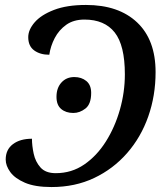

<svg xmlns="http://www.w3.org/2000/svg" viewBox="-20 -745 678 775"><path d="M188 10Q121 10 80.5 -7.5Q40 -25 21.5 -50.5Q3 -76 3 -101Q3 -141 32 -163Q61 -185 109 -185Q109 -157 116 -124.5Q123 -92 143.5 -69Q164 -46 205 -46Q269 -46 320 -81Q371 -116 407.5 -174Q444 -232 464 -302.5Q484 -373 484 -445Q484 -562 443 -614Q402 -666 321 -666Q277 -666 247.5 -645Q218 -624 201 -591.5Q184 -559 179 -524Q142 -524 118 -541.5Q94 -559 94 -595Q94 -625 120 -655Q146 -685 198 -705Q250 -725 327 -725Q459 -725 533.5 -654.5Q608 -584 608 -454Q608 -359 578.5 -275Q549 -191 493 -127Q437 -63 360 -26.5Q283 10 188 10ZM276 -289Q246 -289 227 -305Q208 -321 208 -354Q208 -390 228 -412Q248 -434 280 -434Q309 -434 328.5 -418Q348 -402 348 -370Q348 -325 325 -307Q302 -289 276 -289Z"/></svg>

Font: Noto Serif Medium
Style: Italic
Weight: 500
Italic angle: -12°
Designer: Monotype Design Team
Foundry: Monotype Imaging Inc.
Version: Version 2.014; ttfautohint (v1.8.4.7-5d5b)